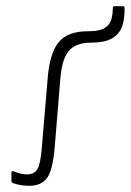

<svg xmlns="http://www.w3.org/2000/svg" viewBox="-20 -590 423 621"><path d="M74 11Q61 11 48.5 9Q36 7 21 2Q17 0 17 -5V-32Q17 -35 19 -36Q21 -37 23 -36Q48 -26 68 -26Q91 -26 101 -43Q111 -60 115 -110L134 -334Q140 -416 169 -452.5Q198 -489 265 -489Q294 -489 309.5 -495Q325 -501 333 -513Q339 -521 342 -534.5Q345 -548 345 -565Q345 -570 350 -570H378Q383 -570 383 -564Q383 -535 378 -514.5Q373 -494 361 -481Q349 -467 328.5 -459.5Q308 -452 271 -452Q224 -451 202 -424.5Q180 -398 175 -334L157 -114Q151 -42 133 -15.5Q115 11 74 11Z"/></svg>

Font: Sofia Sans Semi Condensed ExtraLight
Style: Regular
Weight: 250
Version: Version 4.100